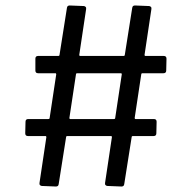

<svg xmlns="http://www.w3.org/2000/svg" viewBox="-20 -696 699 700"><path d="M576 -429H500Q495 -429 495 -425L471 -266Q471 -262 474 -262H541Q551 -262 551 -252L550 -210Q550 -200 540 -200H465Q460 -200 460 -196L433 -25Q432 -16 423 -16L372 -18Q368 -18 365 -21Q362 -24 363 -29L388 -196Q388 -200 385 -200H226Q221 -200 221 -196L194 -25Q193 -16 184 -16L133 -18Q129 -18 126 -21Q123 -24 124 -29L149 -196Q149 -200 146 -200H82Q72 -200 72 -210L73 -252Q73 -262 83 -262H156Q161 -262 161 -266L185 -425Q185 -429 182 -429H119Q109 -429 109 -439V-482Q109 -492 119 -492H192Q197 -492 197 -496L224 -667Q225 -676 234 -676L285 -674Q289 -674 292 -671Q295 -668 294 -663L269 -496Q269 -492 272 -492H430Q435 -492 435 -496L462 -667Q463 -676 472 -676L523 -674Q527 -674 530 -671Q533 -668 532 -663L507 -496Q507 -492 510 -492H577Q587 -492 587 -482L586 -439Q586 -429 576 -429ZM400 -266 424 -425Q424 -429 421 -429H262Q257 -429 257 -425L233 -266Q233 -262 236 -262H395Q400 -262 400 -266Z"/></svg>

Font: Amber EN
Style: Regular
Weight: 400
Designer: Jeremy Tribby
Foundry: Tribby Type Co.
Version: Version 1.403 November 24, 2021